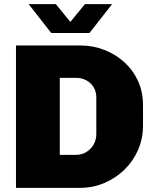

<svg xmlns="http://www.w3.org/2000/svg" viewBox="-20 -905 740 925"><path d="M57 0V-686H366Q428 -686 483 -664.5Q538 -643 580 -604.5Q622 -566 645.5 -513.5Q669 -461 669 -399V-300Q669 -238 645.5 -183.5Q622 -129 580 -88Q538 -47 483 -23.5Q428 0 366 0ZM268 -159H346Q374 -159 396 -172.5Q418 -186 431 -208.5Q444 -231 444 -259V-436Q444 -464 431 -485Q418 -506 396 -518Q374 -530 346 -530H268ZM227 -746 118 -885H249L335 -780H303L389 -885H520L411 -746Z"/></svg>

Font: Chivo Medium Black
Style: Regular
Weight: 900
Version: Version 2.002